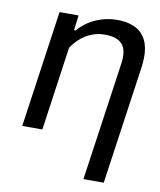

<svg xmlns="http://www.w3.org/2000/svg" viewBox="-83 -616 727 873"><g transform="rotate(10 280.5 -180.0)"><path d="M361.8 189.9H455.6L533.7 -355.5C551.8 -482.4 504.4 -549.8 387.2 -549.8C322.3 -549.8 254.9 -522.9 209.5 -469.7H202.1L210.9 -539.1H123L45.9 0H138.7L193.8 -387.2C227.5 -438.5 280.8 -474.1 343.8 -474.1C420.9 -474.1 451.7 -438.5 440.4 -358.4Z"/></g></svg>

Font: Winston
Style: Italic
Weight: 400
Italic angle: -8.13011°
Designer: Vernon Adams, Kim Jin-seong, David Berlow, Cristiano Sobral
Foundry: The Winston Project Authors
Version: Version 3.004